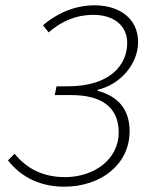

<svg xmlns="http://www.w3.org/2000/svg" viewBox="-20 -691 566 723"><path d="M222 12C359 12 468 -71 468 -197C468 -282 422 -329 348 -349V-353C431 -372 500 -448 500 -533C500 -621 430 -671 336 -671C255 -671 189 -636 142 -596L163 -569C208 -608 262 -635 332 -635C407 -635 459 -596 459 -529C459 -448 396 -366 236 -366H193L186 -333H248C363 -333 427 -287 427 -192C427 -90 333 -24 225 -24C158 -24 89 -45 35 -112L10 -87C65 -17 141 12 222 12Z"/></svg>

Font: Source Sans Pro Light
Style: Italic
Weight: 300
Italic angle: -11°
Designer: Paul D. Hunt
Foundry: Adobe Systems Incorporated
Version: Version 3.006;hotconv 1.0.111;makeotfexe 2.5.65597